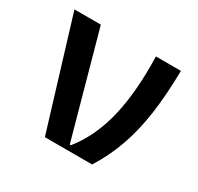

<svg xmlns="http://www.w3.org/2000/svg" viewBox="-122 -690 861 835"><g transform="rotate(30 308.0 -272.5)"><path d="M194.2 0 27.7 -545.5H160.2L304 -26.3H309.7Q375.4 -108 406.4 -222.7Q437.5 -337.4 437.5 -497.2Q437.5 -512.8 436.8 -545.5H562.5Q560.7 -421.5 546.7 -325.1Q532.7 -228.7 504.4 -149.7Q476.2 -70.7 431.5 0Z"/></g></svg>

Font: Riot Sans
Style: Bold
Weight: 600
Designer: Rasmus Andersson
Foundry: rsms
Version: Version 4.001